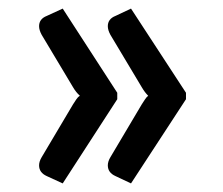

<svg xmlns="http://www.w3.org/2000/svg" viewBox="-20 -491 519 447"><path d="M285 -471 413 -275V-260L285 -64L249 -81Q231 -89 231 -106Q231 -115 237 -125L310 -248Q314 -254 317.5 -259.5Q321 -265 325 -268Q317 -276 310 -288L237 -410Q231 -421 231 -430Q231 -447 249 -454ZM126 -471 253 -275V-260L126 -64L89 -81Q71 -89 71 -106Q71 -115 77 -125L150 -248Q154 -254 157.5 -259.5Q161 -265 166 -268Q157 -276 150 -288L77 -410Q71 -421 71 -430Q71 -447 89 -454Z"/></svg>

Font: Aleo SemiBold
Style: Regular
Weight: 600
Designer: Alessio Laiso
Foundry: Alessio Laiso
Version: Version 2.001;gftools[0.9.29]